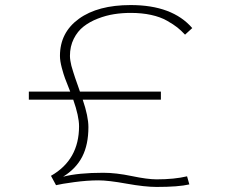

<svg xmlns="http://www.w3.org/2000/svg" viewBox="-20 -726 890 759"><path d="M201.5 6 181.5 -31Q292.5 -94 292.5 -227Q292.5 -266.5 269.5 -332H94V-364H257.5Q242.5 -402 237 -416.5Q231.5 -431 224.2 -458.2Q217 -485.5 217 -505Q217 -597.5 292 -651.8Q367 -706 496.5 -706Q661.5 -706 740 -615L711.5 -589Q696 -605.5 681 -617.5Q666 -629.5 640 -644.2Q614 -659 577.5 -667Q541 -675 496.5 -675Q463 -675 431 -670Q399 -665 366.8 -652.5Q334.5 -640 310.5 -621.2Q286.5 -602.5 271.5 -572.5Q256.5 -542.5 256.5 -505Q256.5 -496.5 258.2 -485.8Q260 -475 262.2 -466Q264.5 -457 269.5 -441.5Q274.5 -426 277.2 -417.8Q280 -409.5 286.8 -390.5Q293.5 -371.5 296 -364H616V-332H307Q329.5 -266 329.5 -223.5Q329.5 -154 305 -106.5Q280.5 -59 229.5 -27.5Q289.5 -43 388.5 -43Q438.5 -43 500.8 -30Q563 -17 599 -17Q669.5 -17 719.5 -29L728.5 3Q685.5 13 599 13Q552.5 13 480.2 0Q408 -13 370 -13Q325 -13 273.2 -6Q221.5 1 201.5 6Z"/></svg>

Font: League Mono Wide Thin
Style: Regular
Weight: 100
Width: 8
Designer: Tyler Finck
Foundry: The League of Moveable Type / Tyler Finck
Version: Version 2.210